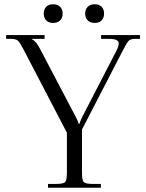

<svg xmlns="http://www.w3.org/2000/svg" viewBox="-20 -884 687 904"><path d="M230 -864Q250 -864 262.5 -852.5Q275 -841 275 -820Q275 -800 263 -788Q251 -776 230 -776Q210 -776 198 -787.5Q186 -799 186 -820Q186 -840 197.5 -852Q209 -864 230 -864ZM426 -864Q446 -864 458 -852.5Q470 -841 470 -820Q470 -800 458.5 -788Q447 -776 426 -776Q406 -776 393.5 -787.5Q381 -799 381 -820Q381 -840 393 -852Q405 -864 426 -864ZM206 0V-18H242Q278 -18 286.5 -26.5Q295 -35 295 -71V-259L96 -641Q73 -686 64 -693Q53 -701 32 -701H9V-719H190V-701H130V-699Q149 -692 169 -653L337 -333Q348 -313 350 -301H354Q356 -310 367 -333L525 -639Q539 -664 539 -680Q539 -701 493 -701H456V-719H639V-701H616Q594 -701 585 -691Q576 -681 555 -640L366 -274V-71Q366 -35 374.5 -26.5Q383 -18 419 -18H455V0Z"/></svg>

Font: Foglihten068fMac
Style: Regular
Weight: 500
Designer: gluk (gluksza@wp.pl)
Foundry: gluk (gluksza@wp.pl)
Version: Version 0.68